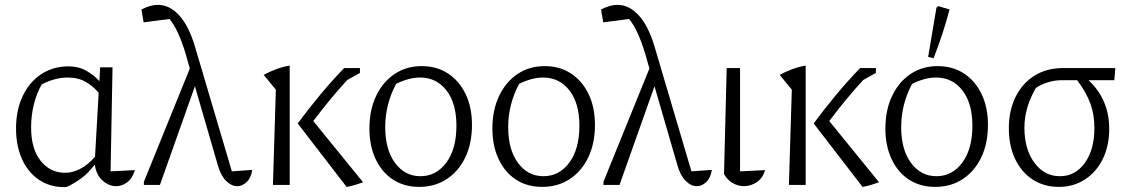

<svg xmlns="http://www.w3.org/2000/svg" viewBox="-20 -761 4653 790"><path d="M255 8Q251 9 245 9Q185 9 140 -21.5Q95 -52 70.5 -106.5Q46 -161 46 -232Q46 -308 73.5 -366Q101 -424 150 -456Q199 -488 262 -488Q303 -488 335 -470Q367 -452 389 -427L392 -484H443L435 -56L535 -61Q525 -27 503.5 -11Q482 5 458 5Q428 5 402 -18Q376 -41 370 -84Q343 -48 314 -27Q285 -6 255 8ZM108 -237Q108 -148 147.5 -99Q187 -50 248 -50Q277 -50 308.5 -65.5Q340 -81 371 -116L386 -379Q366 -404 334.5 -423Q303 -442 258 -442Q207 -442 152 -414Q131 -378 119.5 -332Q108 -286 108 -237Z M934 -56 1018 -62Q1013 -29 995 -12Q977 5 956 5Q932 5 910 -17Q888 -39 876 -82L782 -406L638 0H572V-13L761 -479L744 -539Q713 -642 677 -683L571 -669L562 -722Q599 -741 630 -741Q678 -741 717.5 -697.5Q757 -654 782 -570Z M1103 0 1115 -392 1065 -453Q1089 -466 1117 -476.5Q1145 -487 1172 -491V0ZM1406 8 1205 -253Q1247 -310 1295 -368Q1343 -426 1396 -481H1461V-461L1409 -432Q1372 -392 1337.5 -350Q1303 -308 1269 -263L1474 -11Q1457 -5 1440.5 0Q1424 5 1406 8Z M1705 8Q1643 8 1597 -22Q1551 -52 1525.5 -106.5Q1500 -161 1500 -232Q1500 -308 1527.5 -366Q1555 -424 1603.5 -456.5Q1652 -489 1715 -489Q1777 -489 1823.5 -458.5Q1870 -428 1896 -373.5Q1922 -319 1922 -247Q1922 -171 1894.5 -113.5Q1867 -56 1818 -24Q1769 8 1705 8ZM1710 -36Q1775 -36 1816.5 -92Q1858 -148 1858 -244Q1858 -336 1817 -389Q1776 -442 1708 -442Q1663 -442 1610 -416Q1565 -332 1565 -238Q1565 -145 1605.5 -90.5Q1646 -36 1710 -36Z M2211 8Q2149 8 2103 -22Q2057 -52 2031.5 -106.5Q2006 -161 2006 -232Q2006 -308 2033.5 -366Q2061 -424 2109.5 -456.5Q2158 -489 2221 -489Q2283 -489 2329.5 -458.5Q2376 -428 2402 -373.5Q2428 -319 2428 -247Q2428 -171 2400.5 -113.5Q2373 -56 2324 -24Q2275 8 2211 8ZM2216 -36Q2281 -36 2322.5 -92Q2364 -148 2364 -244Q2364 -336 2323 -389Q2282 -442 2214 -442Q2169 -442 2116 -416Q2071 -332 2071 -238Q2071 -145 2111.5 -90.5Q2152 -36 2216 -36Z M2825 -56 2909 -62Q2904 -29 2886 -12Q2868 5 2847 5Q2823 5 2801 -17Q2779 -39 2767 -82L2673 -406L2529 0H2463V-13L2652 -479L2635 -539Q2604 -642 2568 -683L2462 -669L2453 -722Q2490 -741 2521 -741Q2569 -741 2608.5 -697.5Q2648 -654 2673 -570Z M2959 -45 2970 -481H3025V-56L3128 -61Q3119 -29 3094.5 -12Q3070 5 3041 5Q3017 5 2994.5 -8Q2972 -21 2959 -45Z M3226 0 3238 -392 3188 -453Q3212 -466 3240 -476.5Q3268 -487 3295 -491V0ZM3529 8 3328 -253Q3370 -310 3418 -368Q3466 -426 3519 -481H3584V-461L3532 -432Q3495 -392 3460.5 -350Q3426 -308 3392 -263L3597 -11Q3580 -5 3563.5 0Q3547 5 3529 8Z M3828 8Q3766 8 3720 -22Q3674 -52 3648.5 -106.5Q3623 -161 3623 -232Q3623 -308 3650.5 -366Q3678 -424 3726.5 -456.5Q3775 -489 3838 -489Q3900 -489 3946.5 -458.5Q3993 -428 4019 -373.5Q4045 -319 4045 -247Q4045 -171 4017.5 -113.5Q3990 -56 3941 -24Q3892 8 3828 8ZM3833 -36Q3898 -36 3939.5 -92Q3981 -148 3981 -244Q3981 -336 3940 -389Q3899 -442 3831 -442Q3786 -442 3733 -416Q3688 -332 3688 -238Q3688 -145 3728.5 -90.5Q3769 -36 3833 -36ZM3821 -521 3799 -527 3833 -729 3840 -736 3887 -722Q3860 -619 3821 -521Z M4544 -231Q4544 -161 4517.5 -107Q4491 -53 4444 -22.5Q4397 8 4337 8Q4276 8 4229.5 -22Q4183 -52 4157 -106.5Q4131 -161 4131 -233Q4131 -307 4159 -363Q4187 -419 4237 -450Q4287 -481 4355 -481H4569L4565 -431H4459Q4544 -351 4544 -231ZM4346 -431Q4320 -431 4292 -422.5Q4264 -414 4242 -399Q4195 -317 4195 -236Q4195 -147 4236 -91.5Q4277 -36 4341 -36Q4404 -36 4443.5 -90.5Q4483 -145 4483 -235Q4483 -290 4466 -336Q4449 -382 4412 -431Z"/></svg>

Font: Piazzolla Light
Style: Regular
Weight: 300
Designer: Juan Pablo del Peral
Foundry: Huerta Tipografica
Version: Version 1.330